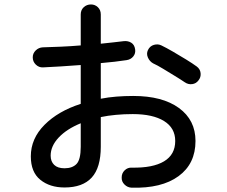

<svg xmlns="http://www.w3.org/2000/svg" viewBox="-20 -828 1040 879"><path d="M582 31.2Q563.5 30.3 549.8 16.6Q536.1 2.9 537.1 -15.6Q537.1 -35.2 550.8 -48.3Q564.5 -61.5 583 -60.5Q679.7 -58.6 731 -89.4Q782.2 -120.1 782.2 -182.6Q782.2 -242.2 731 -273.9Q679.7 -305.7 587.9 -305.7Q547.9 -305.7 510.7 -302.2Q473.6 -298.8 441.4 -292V-156.2Q441.4 -60.5 399.9 -15.1Q358.4 30.3 275.4 30.3Q208 30.3 164.6 -4.9Q121.1 -40 121.1 -112.3Q121.1 -193.4 183.6 -256.3Q246.1 -319.3 349.6 -352.5V-530.3Q302.7 -526.4 257.8 -523.9Q212.9 -521.5 176.8 -519.5Q158.2 -518.6 144 -532.2Q129.9 -545.9 129.9 -565.4Q129.9 -584 143.6 -597.2Q157.2 -610.4 175.8 -611.3Q213.9 -612.3 258.8 -614.3Q303.7 -616.2 349.6 -620.1V-761.7Q349.6 -782.2 363.3 -794.9Q377 -807.6 396.5 -807.6Q415 -807.6 428.2 -794.9Q441.4 -782.2 441.4 -761.7V-627.9Q469.7 -630.9 496.6 -633.8Q523.4 -636.7 546.9 -639.6Q566.4 -641.6 581.1 -632.3Q595.7 -623 598.6 -602.5Q601.6 -584 590.3 -569.8Q579.1 -555.7 559.6 -552.7Q535.2 -548.8 504.9 -545.4Q474.6 -542 441.4 -539.1V-376Q475.6 -382.8 512.7 -385.7Q549.8 -388.7 589.8 -388.7Q723.6 -388.7 799.3 -333.5Q875 -278.3 875 -182.6Q875 -78.1 797.4 -21.5Q719.7 35.2 582 31.2ZM826.2 -451.2Q807.6 -463.9 780.3 -480.5Q752.9 -497.1 726.6 -513.2Q700.2 -529.3 680.7 -538.1Q665 -546.9 657.2 -564.5Q649.4 -582 657.2 -598.6Q666 -617.2 684.6 -622.6Q703.1 -627.9 718.8 -620.1Q741.2 -609.4 771.5 -591.8Q801.8 -574.2 832 -555.7Q862.3 -537.1 880.9 -523.4Q896.5 -511.7 898.4 -493.2Q900.4 -474.6 888.7 -460Q877.9 -445.3 859.9 -442.9Q841.8 -440.4 826.2 -451.2ZM275.4 -57.6Q311.5 -57.6 330.6 -77.6Q349.6 -97.7 349.6 -156.2V-263.7Q285.2 -237.3 248.5 -198.2Q211.9 -159.2 211.9 -115.2Q211.9 -88.9 228 -73.2Q244.1 -57.6 275.4 -57.6Z"/></svg>

Font: KTXP_ComRound
Style: Medium
Weight: 500
Version: Version 1.01;May 16, 2022;FontCreator 13.0.0.2683 64-bit